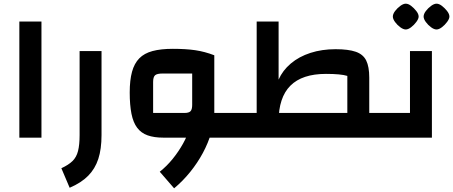

<svg xmlns="http://www.w3.org/2000/svg" viewBox="-20 -747 2459 1042"><path d="M85 0V-630H205V0Z M358 272 313 166Q352 148 373.5 127Q395 106 403.5 72.5Q412 39 412 -14V-470H531V-14Q531 62 513.5 115.5Q496 169 458.5 207Q421 245 358 272Z M1093 0V-134H1238V0ZM866 0Q816 0 781 -12.5Q746 -25 724.5 -53.5Q703 -82 693.5 -129.5Q684 -177 684 -245Q684 -312 696.5 -357.5Q709 -403 736 -430.5Q763 -458 808 -470Q853 -482 918 -482Q989 -482 1040 -474.5Q1091 -467 1143 -447V-134L1079 0ZM925 275 847 185Q885 155 917 115.5Q949 76 973 33Q997 -10 1010 -52.5Q1023 -95 1023 -134H1143Q1143 -83 1126.5 -27Q1110 29 1081 83Q1052 137 1012 186.5Q972 236 925 275ZM811 -134H981Q1005 -134 1014 -143.5Q1023 -153 1023 -178V-348H863Q832 -348 821.5 -338.5Q811 -329 811 -302ZM1238 0V-134Q1248 -134 1253 -115.5Q1258 -97 1258 -67Q1258 -36 1253 -18Q1248 0 1238 0Z M1984 0V-134H2070V0ZM1865 0V-335Q1830 -346 1749 -346Q1620 -346 1556 -282Q1492 -218 1492 -88H1373V-630H1492V-315Q1514 -365 1558.5 -402.5Q1603 -440 1665 -460Q1727 -480 1801 -480Q1871 -480 1911 -466Q1951 -452 1967.5 -418.5Q1984 -385 1984 -326V0ZM1238 0V-134H1865V0ZM1238 0Q1227 0 1222.5 -18Q1218 -36 1218 -67Q1218 -97 1222.5 -115.5Q1227 -134 1238 -134ZM2070 0V-134Q2080 -134 2085 -115.5Q2090 -97 2090 -67Q2090 -36 2085 -18Q2080 0 2070 0Z M2070 0V-134H2268L2205 -71V-470H2324V0ZM2070 0Q2059 0 2054.5 -18Q2050 -36 2050 -67Q2050 -97 2054.5 -115.5Q2059 -134 2070 -134ZM2182 -587Q2169 -587 2152.5 -599Q2136 -611 2124 -627.5Q2112 -644 2112 -657Q2112 -671 2124 -687Q2136 -703 2152.5 -715Q2169 -727 2182 -727Q2196 -727 2211.5 -715Q2227 -703 2239.5 -687Q2252 -671 2252 -657Q2252 -645 2239.5 -628Q2227 -611 2211 -599Q2195 -587 2182 -587ZM2349 -587Q2336 -587 2319.5 -599Q2303 -611 2291 -627.5Q2279 -644 2279 -657Q2279 -671 2291 -687Q2303 -703 2319.5 -715Q2336 -727 2349 -727Q2363 -727 2378.5 -715Q2394 -703 2406.5 -687Q2419 -671 2419 -657Q2419 -645 2406.5 -628Q2394 -611 2378 -599Q2362 -587 2349 -587Z"/></svg>

Font: Changa SemiBold
Style: Regular
Weight: 600
Designer: Eduardo Rodriguez Tunni
Foundry: Eduardo Rodriguez Tunni
Version: Version 3.002; ttfautohint (v1.8.2)